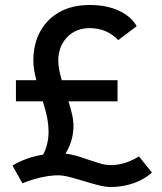

<svg xmlns="http://www.w3.org/2000/svg" viewBox="-20 -730 650 771"><path d="M44 -323V-408H126Q119 -435 116.5 -452.5Q114 -470 114 -487Q114 -554 142 -604.5Q170 -655 220.5 -682.5Q271 -710 340 -710Q407 -710 456.5 -687.5Q506 -665 529 -625L455 -569Q409 -617 340 -617Q284 -617 249 -580Q214 -543 214 -486Q214 -468 218 -448Q222 -428 228 -408H452V-323H255Q263 -298 269 -272.5Q275 -247 275 -224Q275 -166 243 -113Q262 -111 282.5 -105.5Q303 -100 334 -89Q355 -82 379 -74.5Q403 -67 425 -67Q482 -67 538 -102L590 -37Q559 -9 515.5 6Q472 21 425 21Q402 21 368.5 12Q335 3 313 -4Q294 -10 264 -18Q234 -26 214 -26Q182 -26 144.5 -17.5Q107 -9 70 6L30 -65Q84 -98 153 -109Q163 -127 169 -151Q175 -175 175 -201Q175 -225 170.5 -251.5Q166 -278 152 -323Z"/></svg>

Font: Readex Pro
Style: Regular
Weight: 400
Designer: Bonnie Shaver-Troup, Thomas Jockin
Foundry: Lexend
Version: Version 1.204; ttfautohint (v1.8.4.7-5d5b)